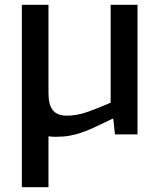

<svg xmlns="http://www.w3.org/2000/svg" viewBox="-20 -560 665 800"><path d="M71 -540H182V-172Q182 -123 200.5 -100.5Q219 -78 258 -78Q300 -78 344 -93.5Q388 -109 441 -132V-540H553V0H459L452 -65H448Q407 -45 377 -31Q347 -17 321 -8Q295 1 269.5 5.5Q244 10 213 10Q205 10 197 9.5Q189 9 182 8V220H71Z"/></svg>

Font: EncodeSans
Style: Medium
Weight: 500
Designer: Pablo Impallari, Andres Torresi
Foundry: Pablo Impallari, Andres Torresi
Version: Version 1.000; ttfautohint (v1.4.1)